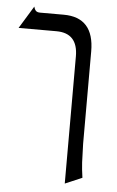

<svg xmlns="http://www.w3.org/2000/svg" viewBox="-51 -492 467 764"><g transform="rotate(5 182.5 -110.5)"><path d="M296 -298V71Q297 118 298.5 145Q300 172 305 206L237 235V-273Q237 -366 151 -366H0L55 -456Q58 -444 63.5 -439Q69 -434 80 -434H174Q296 -434 296 -298Z"/></g></svg>

Font: BellefairVN
Style: Regular
Weight: 400
Designer: Nick Shinn, Liron Lavi Turkenic
Foundry: Shinntype
Version: Version 1.003